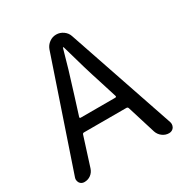

<svg xmlns="http://www.w3.org/2000/svg" viewBox="-170 -863 946 992"><g transform="rotate(-30 303.0 -366.5)"><path d="M193.4 -304.7Q192.4 -302.7 193.8 -300.3Q195.3 -297.9 198.2 -297.9H405.3Q408.2 -297.9 410.2 -300.3Q412.1 -302.7 411.1 -304.7L377.9 -410.2Q347.7 -502 304.7 -656.2Q303.7 -658.2 301.8 -658.2Q299.8 -658.2 299.8 -656.2Q272.5 -554.7 226.6 -410.2ZM554.7 0Q533.2 0 515.6 -13.2Q498 -26.4 491.2 -46.9L438.5 -216.8Q435.5 -223.6 428.7 -223.6H175.8Q168 -223.6 166 -216.8L111.3 -44.9Q104.5 -24.4 87.9 -12.2Q71.3 0 49.8 0Q32.2 0 22.5 -13.7Q16.6 -23.4 16.6 -33.2Q16.6 -39.1 18.6 -44.9L235.4 -684.6Q243.2 -706.1 261.7 -719.7Q280.3 -733.4 303.2 -733.4Q326.2 -733.4 345.2 -719.7Q364.3 -706.1 371.1 -684.6L587.9 -46.9Q589.8 -40 589.8 -34.2Q589.8 -24.4 584 -14.6Q573.2 0 554.7 0Z"/></g></svg>

Font: Gen Jyuu Gothic P Regular
Style: Regular
Weight: 400
Designer: [Source Han Sans]
Ryoko NISHIZUKA  (kana & ideographs); Paul D. Hunt (Latin, Greek & Cyrillic); Wenlong ZHANG  (bopomofo
Version: Version 1.002.20150607